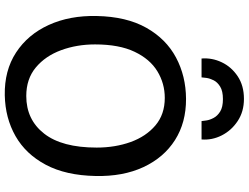

<svg xmlns="http://www.w3.org/2000/svg" viewBox="-139 -895 1042 804"><g transform="rotate(90 382.0 -493.0)"><path d="M379 8Q275.5 10 200 -39.2Q124.5 -88.5 84.5 -176.2Q44.5 -264 47 -377Q49.5 -501.5 96.2 -584.5Q143 -667.5 220.8 -709Q298.5 -750.5 394 -751Q493 -751.5 566.5 -704.8Q640 -658 679.8 -572.5Q719.5 -487 717 -372Q714.5 -247.5 670 -163.8Q625.5 -80 550 -37Q474.5 6 379 8ZM382 -82Q481 -82 539.5 -156.8Q598 -231.5 598 -377Q598 -454 574.8 -518.8Q551.5 -583.5 505.2 -622.8Q459 -662 390 -662Q329.5 -662 278.5 -631Q227.5 -600 196.8 -535.5Q166 -471 166 -370Q166 -293.5 190.2 -227.8Q214.5 -162 262.5 -122Q310.5 -82 382 -82ZM394 -993.5Q447.5 -993.5 487 -967.2Q526.5 -941 547 -900.5Q567.5 -860 564 -816H487Q486.5 -821.5 484.5 -835.8Q482.5 -850 474 -866.2Q465.5 -882.5 447 -894Q428.5 -905.5 395 -905.5Q361.5 -905.5 342.8 -894Q324 -882.5 316 -866.2Q308 -850 306.2 -835.8Q304.5 -821.5 304 -816H225Q221.5 -860 240.8 -900.5Q260 -941 299.2 -967.2Q338.5 -993.5 394 -993.5Z"/></g></svg>

Font: Koeln Type Sans
Style: Regular
Weight: 400
Designer: Eben Sorkin
Foundry: Eben Sorkin
Version: Version 2.001